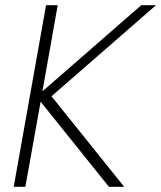

<svg xmlns="http://www.w3.org/2000/svg" viewBox="-20 -722 623 742"><path d="M401 0 137 -329 78 0H33L158 -702H203L144 -369L526 -702H583L179 -350L460 0Z"/></svg>

Font: Poppins ExtraLight
Style: Italic
Weight: 275
Italic angle: -10°
Designer: Ninad Kale (Devanagari), Jonny Pinhorn (Latin)
Foundry: Indian Type Foundry
Version: Version 3.200;PS 1.000;hotconv 16.6.54;makeotf.lib2.5.65590